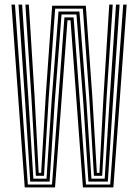

<svg xmlns="http://www.w3.org/2000/svg" viewBox="-20 -820 604 840"><path d="M88.2 0 30.2 -800H45.5L101.8 -12.8H207.5L261.8 -744H302L356.2 -12.8H462.2L519 -800H534.2L476 0H342.8L288.5 -731.2H275.2L220.8 0ZM112.2 -25.5 90 -374 61 -800H76.8L104.5 -383.5L126 -38.2H183.5L205.8 -379.2L236 -769.5H327.5L358 -378.5L380 -38.2H438L459.5 -382.2L487.5 -800H503.2L474 -372.8L451.8 -25.5H366.8L344.8 -367.2L314.5 -756.8H249.2L219 -367.8L197 -25.5ZM137 -51 117.5 -391.8 91 -800H106.2L131.2 -399.2L149.2 -63.8H160L180 -399.5L208.2 -795H355.5L383.8 -398.2L403.8 -63.8H415L432.8 -397.5L458 -800H473.2L446.2 -390.8L427 -51H391L370.8 -388.8L342.5 -782.2H221.2L193 -390.2L172.5 -51Z"/></svg>

Font: Big Shoulders Inline Display Thin Medium
Style: Regular
Weight: 500
Version: Version 2.002